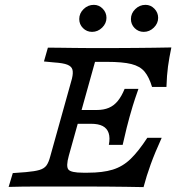

<svg xmlns="http://www.w3.org/2000/svg" viewBox="-20 -765 758 785"><path d="M187.1 -2.4Q162.1 -2.4 131.9 -2.4Q101.6 -2.4 71.4 -2Q41.1 -1.6 15.3 -0.8L32.3 -57.3L86.3 -61.3Q122.6 -64.5 141.5 -70.2Q160.5 -75.8 169.8 -88.3Q179 -100.8 185.5 -125.8L274.2 -443.5Q279.8 -466.9 276.2 -480.2Q272.6 -493.5 255.6 -500.4Q238.7 -507.3 201.6 -509.7L159.7 -513.7L175.8 -570.2Q193.5 -570.2 222.6 -569.8Q251.6 -569.4 284.7 -569Q317.7 -568.5 346 -568.5H349.2H446Q494.4 -568.5 533.9 -569Q573.4 -569.4 608.9 -569.8Q644.4 -570.2 680.6 -571Q671.8 -529 666.9 -493.5Q662.1 -458.1 660.5 -409.7H601.6Q589.5 -450 571 -472.2Q552.4 -494.4 516.9 -503.2Q481.5 -512.1 416.9 -512.1H368.5L261.3 -128.2Q249.2 -84.7 259.7 -71.8Q270.2 -58.9 319.4 -58.9H339.5Q400 -58.9 440.7 -71.4Q481.5 -83.9 513.7 -114.9Q546 -146 582.3 -201.6H641.1Q612.9 -139.5 596 -92.7Q579 -46 566.9 0Q531.5 -0.8 496 -1.2Q460.5 -1.6 421.4 -2Q382.3 -2.4 333.9 -2.4H192.7ZM268.5 -258.9 284.7 -315.3H474.2L458.1 -258.9ZM425 -172.6Q430.6 -201.6 424.2 -221Q417.7 -240.3 400 -249.6Q382.3 -258.9 352.4 -258.9L375.8 -315.3Q404 -315.3 425 -324.2Q446 -333.1 461.7 -352.4Q477.4 -371.8 489.5 -401.6H546Q529.8 -355.6 522.6 -331.5Q515.3 -307.3 509.7 -287.1Q504 -266.9 498 -242.7Q491.9 -218.5 481.5 -172.6ZM356.5 -634.7Q334.7 -634.7 319.4 -650Q304 -665.3 304 -687.1Q304 -710.5 321.8 -727.8Q339.5 -745.2 363.7 -745.2Q384.7 -745.2 400 -729.4Q415.3 -713.7 415.3 -691.9Q415.3 -669.4 397.6 -652Q379.8 -634.7 356.5 -634.7ZM567.7 -634.7Q546 -634.7 530.6 -650Q515.3 -665.3 515.3 -687.1Q515.3 -710.5 533.1 -727.8Q550.8 -745.2 575 -745.2Q596 -745.2 611.3 -729.4Q626.6 -713.7 626.6 -691.9Q626.6 -669.4 608.9 -652Q591.1 -634.7 567.7 -634.7Z"/></svg>

Font: Playfair 5pt SemiExpanded Light
Style: Italic
Weight: 300
Width: 6
Italic angle: -15.6°
Designer: Claus Eggers Sørensen
Foundry: Claus Eggers Sørensen
Version: Version 2.203